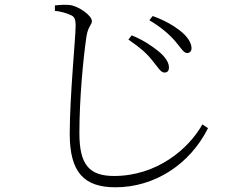

<svg xmlns="http://www.w3.org/2000/svg" viewBox="-20 -755 1040 815"><path d="M626 -499C650 -470 662 -447 678 -447C688 -447 696 -452 697 -465C699 -487 683 -513 652 -538C628 -557 593 -583 539 -605L525 -587C575 -553 601 -530 626 -499ZM723 -581C748 -552 759 -530 774 -530C786 -530 793 -538 793 -550C793 -573 776 -600 744 -625C721 -643 684 -667 628 -687L614 -669C660 -642 697 -611 723 -581ZM213 -709C236 -707 263 -699 278 -692C295 -685 301 -677 301 -645C301 -595 276 -347 276 -187C276 -22 338 40 470 40C636 40 786 -57 863 -211L839 -227C781 -123 646 -8 464 -8C357 -8 317 -58 317 -190C317 -334 333 -506 347 -600C354 -645 370 -648 370 -666C370 -689 312 -731 273 -734C258 -735 240 -735 213 -732Z"/></svg>

Font: Noto Serif CJK SC ExtraLight
Style: Regular
Weight: 200
Designer: Ryoko NISHIZUKA 西塚涼子 (kana & ideographs); Frank Grießhammer (Latin, Greek & Cyrillic); Wenlong ZHANG 张文龙 (bopomofo); San
Foundry: Adobe
Version: Version 2.001;hotconv 1.1.0;makeotfexe 2.6.0